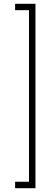

<svg xmlns="http://www.w3.org/2000/svg" viewBox="-20 -770 225 1010"><path d="M166.5 220H59.5V186H132.5V-716.5H59.5V-750H166.5Z"/></svg>

Font: Imbue 10pt
Style: Regular
Weight: 400
Designer: Tyler Finck
Foundry: Etcetera Type Company
Version: Version 1.102; ttfautohint (v1.8.3)